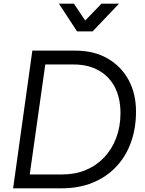

<svg xmlns="http://www.w3.org/2000/svg" viewBox="-20 -1019 785 1039"><path d="M51 0 155 -745H387Q489 -745 562.5 -702.5Q636 -660 676 -586Q716 -512 716 -415Q716 -324 688.5 -248Q661 -172 608.5 -116.5Q556 -61 481.5 -30.5Q407 0 314 0ZM141 -75H317Q387 -75 444.5 -99Q502 -123 544 -167.5Q586 -212 609 -273Q632 -334 632 -407Q632 -488 601.5 -547Q571 -606 514 -638Q457 -670 379 -670H225ZM397 -849 299 -999H380L441 -908L529 -999H624L481 -849Z"/></svg>

Font: Plus Jakarta Sans
Style: Italic
Weight: 400
Italic angle: -8°
Designer: Gumpita Rahayu
Foundry: Tokotype
Version: Version 2.006